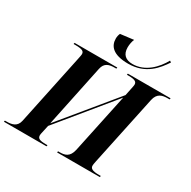

<svg xmlns="http://www.w3.org/2000/svg" viewBox="-224 -1130 1315 1323"><g transform="rotate(30 433.0 -468.5)"><path d="M517 -774C657 -774 725 -863 769 -929L757 -937C717 -864 644 -787 544 -787C490 -787 458 -813 458 -870C458 -894 463 -918 471 -937L366 -924C360 -911 357 -897 357 -882C357 -824 394 -774 517 -774ZM-24 0H315L317 -10H304C255 -10 237 -18 237 -44C237 -49 239 -60 242 -72L254 -127L605 -555L505 -82C491 -18 454 -10 414 -10H401L399 0H739L741 -10H728C672 -10 656 -22 656 -44C656 -49 657 -60 662 -82L779 -636C792 -696 831 -704 875 -704H888L890 -714H550L548 -704H561C613 -704 628 -693 628 -671C628 -666 626 -654 622 -636L610 -578L258 -150L361 -643C372 -696 409 -704 451 -704H464L466 -714H126L124 -704H137C195 -704 209 -694 209 -671C209 -667 207 -654 203 -636L84 -70C73 -18 33 -10 -9 -10H-22Z"/></g></svg>

Font: Noto Serif Display
Style: Bold Italic
Weight: 700
Italic angle: -12°
Designer: Monotype Design Team
Foundry: Monotype Imaging Inc.
Version: Version 2.009